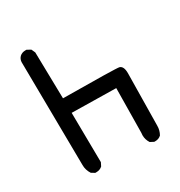

<svg xmlns="http://www.w3.org/2000/svg" viewBox="-155 -724 811 864"><g transform="rotate(-30 250.0 -292.0)"><path d="M366.2 -20.5Q366.2 -26.4 367.2 -33.2L370.1 -263.7L140.6 -267.6L143.6 -9.8L134.8 7.8Q122.1 19.5 103.5 19.5Q101.6 19.5 97.7 19.5L80.1 8.8Q65.4 -13.7 65.4 -40Q65.4 -43.9 65.4 -46.9L59.6 -578.1Q60.5 -593.8 71.3 -604.5Q83 -615.2 100.6 -615.2Q102.5 -615.2 106.4 -615.2L126 -604.5L134.8 -585L139.6 -343.8Q414.1 -341.8 429.7 -337.9Q449.2 -332 449.2 -295.9L445.3 -24.4Q445.3 -1 433.6 19.5Q420.9 31.2 403.3 31.2Q401.4 31.2 397.5 31.2L378.9 21.5Q366.2 2 366.2 -20.5Z"/></g></svg>

Font: JasonHandwriting2
Style: SemiBold
Weight: 600
Version: Version 1.04.7